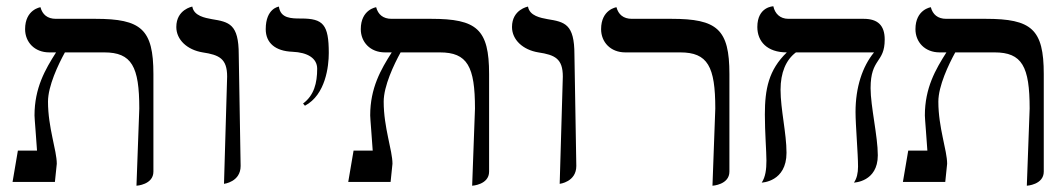

<svg xmlns="http://www.w3.org/2000/svg" viewBox="-20 -580 3393 612"><path d="M415 12C415 12 469 9 469 -33V-344C469 -487 430 -520 284 -520H158C131 -520 115 -534 109 -557C109 -557 60 -550 60 -487C60 -446 90 -413 137 -413H158.7C124.1 -358.6 90 -299.9 90 -212C90 -202 96 -135 98 -100H37L20 0H155L161 -58C161 -101 133 -173 133 -256C133 -306.1 165.8 -374.6 186.9 -413H312C400 -413 424 -368 424 -234Z M694 6C694 6 747 0 747 -51L741 -406C741 -504 710 -510 655 -519C634 -523 598 -529 593 -559C593 -559 542 -550 542 -494C542 -453 577 -421 626 -413C679 -405 704 -393 704 -336Z M952 -243C1018 -278 1028 -369 1028 -411C1028 -502 1010 -521 940 -521C909 -521 874 -521 869 -559C869 -559 827 -554 827 -487C827 -443 858 -417 912 -415C961 -413 991 -394 991 -361C991 -315 981 -276 946 -250Z M1485 12C1485 12 1539 9 1539 -33V-344C1539 -487 1500 -520 1354 -520H1228C1201 -520 1185 -534 1179 -557C1179 -557 1130 -550 1130 -487C1130 -446 1160 -413 1207 -413H1228.7C1194.1 -358.6 1160 -299.9 1160 -212C1160 -202 1166 -135 1168 -100H1107L1090 0H1225L1231 -58C1231 -101 1203 -173 1203 -256C1203 -306.1 1235.8 -374.6 1256.9 -413H1382C1470 -413 1494 -368 1494 -234Z M1764 6C1764 6 1817 0 1817 -51L1811 -406C1811 -504 1780 -510 1725 -519C1704 -523 1668 -529 1663 -559C1663 -559 1612 -550 1612 -494C1612 -453 1647 -421 1696 -413C1749 -405 1774 -393 1774 -336Z M2251 12C2251 12 2305 9 2305 -33V-344C2305 -487 2266 -520 2120 -520H1994C1967 -520 1951 -534 1945 -557C1945 -557 1896 -550 1896 -487C1896 -446 1926 -413 1973 -413H2148C2236 -413 2260 -368 2260 -234Z M2755 -299C2755 -396 2800 -378 2800 -454C2800 -499 2778 -520 2733 -520H2493C2466 -520 2450 -537 2445 -560C2445 -560 2394 -559 2394 -494C2394 -448 2425 -413 2488 -413C2430 -357 2418 -296 2418 -215C2418 -157 2423 -98 2423 -68C2423 -40 2420 -16 2408 2C2408 2 2487 0 2487 -93C2487 -155 2468 -232 2468 -294C2468 -348 2485 -389 2517 -413H2766C2729 -368 2707 -302 2707 -223C2707 -181 2715 -91 2715 -49C2715 -28 2711 -11 2702 2C2702 2 2778 0 2778 -85C2778 -146 2755 -241 2755 -299Z M3253 12C3253 12 3307 9 3307 -33V-344C3307 -487 3268 -520 3122 -520H2996C2969 -520 2953 -534 2947 -557C2947 -557 2898 -550 2898 -487C2898 -446 2928 -413 2975 -413H2996.7C2962.1 -358.6 2928 -299.9 2928 -212C2928 -202 2934 -135 2936 -100H2875L2858 0H2993L2999 -58C2999 -101 2971 -173 2971 -256C2971 -306.1 3003.8 -374.6 3024.9 -413H3150C3238 -413 3262 -368 3262 -234Z"/></svg>

Font: Libertinus Math
Style: Regular
Weight: 400
Designer: Philipp H. Poll
Foundry: Khaled Hosny
Version: Version 6.2